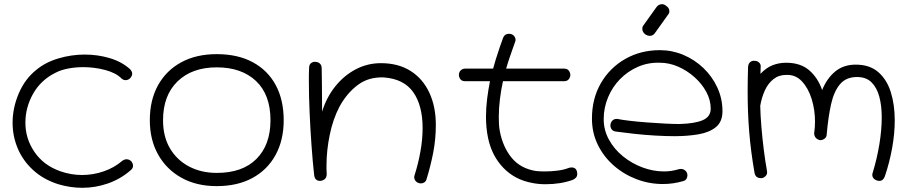

<svg xmlns="http://www.w3.org/2000/svg" viewBox="-20 -800 4364 915"><path d="M258 78Q188 56 139 11.5Q90 -33 65 -91.5Q40 -150 40 -215Q40 -286 69.5 -355Q99 -424 153 -467Q196 -503 258 -521.5Q320 -540 384 -540Q446 -540 503 -523Q560 -506 599 -471Q610 -460 610 -448Q610 -439 601 -428Q591 -418 579 -418Q567 -418 558 -427Q532 -453 481 -466.5Q430 -480 377 -480Q340 -480 305.5 -473.5Q271 -467 246 -454Q176 -420 138.5 -354.5Q101 -289 101 -215Q101 -139 144.5 -75.5Q188 -12 267 16Q318 34 371 34Q424 34 474.5 16.5Q525 -1 562 -33Q573 -41 583 -41Q596 -41 606 -31Q614 -20 614 -10Q614 2 603 11Q555 53 495 74Q435 95 372 95Q315 95 258 78Z M1013 87Q916 87 844.5 47Q773 7 733.5 -63.5Q694 -134 694 -227Q694 -323 733 -393.5Q772 -464 843.5 -503Q915 -542 1013 -542Q1113 -542 1184.5 -503.5Q1256 -465 1294 -394.5Q1332 -324 1332 -227Q1332 -132 1293 -61Q1254 10 1182.5 48.5Q1111 87 1013 87ZM1013 24Q1136 24 1202.5 -43Q1269 -110 1269 -227Q1269 -349 1200 -414Q1131 -479 1013 -479Q895 -479 826 -412Q757 -345 757 -227Q757 -149 790 -93Q823 -37 881 -6.5Q939 24 1013 24Z M1986 74Q1973 74 1963.5 65.5Q1954 57 1954 44Q1954 40 1956 34Q1973 -19 1983.5 -77.5Q1994 -136 1994 -190Q1994 -297 1949.5 -360.5Q1905 -424 1809 -431Q1737 -434 1685 -395Q1633 -356 1598 -292Q1567 -233 1551.5 -158Q1536 -83 1536 -12Q1536 -2 1536 8.5Q1536 19 1537 29Q1537 47 1526.5 54.5Q1516 62 1505 62Q1480 62 1477 33Q1470 -30 1464.5 -107.5Q1459 -185 1455.5 -263.5Q1452 -342 1452 -408Q1452 -427 1452 -444Q1452 -461 1453 -476Q1453 -493 1463.5 -500Q1474 -507 1484 -505Q1496 -505 1504.5 -497Q1513 -489 1513 -475Q1514 -436 1514 -407Q1514 -378 1514.5 -347Q1515 -316 1515 -268Q1536 -336 1577.5 -388Q1619 -440 1675 -469.5Q1731 -499 1795 -499Q1878 -499 1936.5 -462Q1995 -425 2026 -358.5Q2057 -292 2057 -205Q2057 -138 2045 -75Q2033 -12 2013 53Q2010 64 2002.5 69Q1995 74 1986 74Z M2517 72Q2434 57 2379 0Q2324 -57 2306 -142Q2301 -166 2298.5 -191.5Q2296 -217 2296 -243Q2296 -286 2301.5 -329.5Q2307 -373 2315 -413H2197Q2181 -413 2174 -422.5Q2167 -432 2167 -443Q2167 -456 2175.5 -464.5Q2184 -473 2197 -473H2330Q2334 -489 2343 -518Q2352 -547 2362 -576Q2372 -605 2378 -621Q2386 -639 2405 -639Q2420 -639 2428.5 -630Q2437 -621 2437 -610Q2437 -604 2434 -598Q2428 -581 2419.5 -557Q2411 -533 2403.5 -510.5Q2396 -488 2392 -473H2668Q2684 -473 2691 -463Q2698 -453 2698 -443Q2698 -432 2690.5 -422.5Q2683 -413 2668 -413H2377Q2368 -373 2362.5 -328Q2357 -283 2357 -242Q2357 -224 2358 -207Q2359 -190 2362 -175Q2376 -100 2418 -48.5Q2460 3 2534 15Q2544 16 2555 16.5Q2566 17 2576 17Q2607 17 2638 13Q2669 9 2691 0Q2695 -1 2698 -1.5Q2701 -2 2704 -2Q2731 -2 2731 31Q2731 47 2710 57Q2652 78 2580 78Q2546 78 2517 72Z M3236 63Q3212 70 3188 73.5Q3164 77 3139 77Q3074 77 3013.5 54Q2953 31 2905 -11Q2857 -53 2829 -110Q2801 -167 2801 -235Q2801 -330 2843.5 -403.5Q2886 -477 2959.5 -519Q3033 -561 3125 -561Q3183 -561 3236.5 -538.5Q3290 -516 3332 -476Q3374 -436 3398.5 -383Q3423 -330 3423 -270Q3423 -220 3392 -194.5Q3361 -169 3309 -160Q3257 -151 3195 -151Q3153 -151 3101.5 -154Q3050 -157 3000.5 -162.5Q2951 -168 2915 -173Q2901 -175 2895 -183.5Q2889 -192 2889 -202Q2889 -216 2898.5 -225.5Q2908 -235 2924 -233Q2942 -229 2980 -224.5Q3018 -220 3063.5 -216.5Q3109 -213 3150.5 -211Q3192 -209 3218 -209Q3292 -211 3329.5 -227.5Q3367 -244 3367 -282Q3367 -323 3346 -362Q3325 -401 3289.5 -432.5Q3254 -464 3211.5 -482.5Q3169 -501 3125 -501Q3069 -503 3020 -481.5Q2971 -460 2934.5 -422.5Q2898 -385 2877.5 -335.5Q2857 -286 2857 -232Q2857 -180 2882 -134.5Q2907 -89 2949 -55Q2991 -21 3042 -2Q3093 17 3145 17Q3180 17 3216 6Q3219 5 3225 5Q3237 5 3246.5 13.5Q3256 22 3256 36Q3256 44 3251.5 52Q3247 60 3236 63ZM3103 -645Q3093 -629 3076 -629Q3068 -629 3057 -635Q3041 -646 3041 -663Q3041 -673 3047 -680L3107 -764Q3113 -773 3120 -776.5Q3127 -780 3134 -780Q3145 -780 3152 -774Q3170 -763 3170 -747Q3170 -737 3163 -729Z M4171 62Q4158 62 4147.5 54Q4137 46 4137 33Q4137 29 4139 23Q4159 -42 4170.5 -111Q4182 -180 4182 -241Q4182 -296 4170.5 -339Q4159 -382 4133.5 -407.5Q4108 -433 4064 -433Q4012 -433 3983 -398.5Q3954 -364 3940.5 -303Q3927 -242 3920 -162Q3920 -147 3910 -139.5Q3900 -132 3889 -132Q3876 -134 3868 -143Q3860 -152 3860 -165Q3862 -179 3863 -192.5Q3864 -206 3864 -220Q3864 -277 3848 -328.5Q3832 -380 3801.5 -412.5Q3771 -445 3727 -443Q3691 -443 3665.5 -422.5Q3640 -402 3625 -369Q3610 -336 3603 -296Q3604 -251 3608.5 -196Q3613 -141 3620 -86Q3627 -31 3635 14Q3638 29 3629.5 38Q3621 47 3611 49Q3598 50 3588.5 44.5Q3579 39 3576 25Q3558 -79 3550.5 -170.5Q3543 -262 3543 -365Q3543 -393 3543.5 -422Q3544 -451 3545 -482Q3547 -499 3557 -505.5Q3567 -512 3577 -510Q3589 -510 3598 -501.5Q3607 -493 3605 -479L3604 -448Q3631 -477 3661.5 -489Q3692 -501 3726 -501Q3795 -501 3836.5 -465Q3878 -429 3898 -371Q3921 -427 3960.5 -459.5Q4000 -492 4058 -492Q4125 -492 4166 -456Q4207 -420 4225.5 -360Q4244 -300 4244 -227Q4244 -163 4231.5 -94Q4219 -25 4197 40Q4189 62 4171 62Z"/></svg>

Font: Hachi Maru Pop
Style: Regular
Weight: 400
Designer: Nontynet
Foundry: Nontynet
Version: Version 1.300